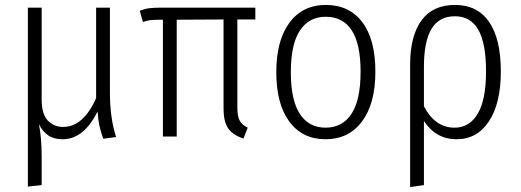

<svg xmlns="http://www.w3.org/2000/svg" viewBox="-20 -554 2114 779"><path d="M399 9Q388 -22 383 -45.5Q378 -69 376 -102Q320 11 234 11Q199 11 176 -4.5Q153 -20 138 -50Q149 6 149 79V197L93 203V-523H149V-150Q149 -92 173.5 -65.5Q198 -39 236 -39Q318 -39 370 -156V-523H426V-177Q426 -76 451 2Z M943 -475V-117Q943 -82 952.5 -64.5Q962 -47 985 -36L968 8Q924 -6 905.5 -33.5Q887 -61 887 -113V-475L697 -474V0H641V-474H631Q605 -474 591.5 -472.5Q578 -471 560 -465L547 -510Q566 -518 584.5 -520.5Q603 -523 634 -523H1016V-475Z M1503 -263Q1503 -134 1449 -61.5Q1395 11 1301 11Q1207 11 1154 -60.5Q1101 -132 1101 -261Q1101 -390 1154.5 -462Q1208 -534 1302 -534Q1397 -534 1450 -464Q1503 -394 1503 -263ZM1160 -261Q1160 -148 1196.5 -92Q1233 -36 1301 -36Q1369 -36 1406 -92Q1443 -148 1443 -263Q1443 -376 1407 -431Q1371 -486 1302 -486Q1234 -486 1197 -430.5Q1160 -375 1160 -261Z M2012 -264Q2012 -135 1964 -62Q1916 11 1832 11Q1749 11 1700 -63V197L1644 205V-292Q1644 -408 1690 -471Q1736 -534 1826 -534Q1917 -534 1964.5 -465Q2012 -396 2012 -264ZM1952 -264Q1952 -379 1920.5 -433.5Q1889 -488 1826 -488Q1761 -488 1730.5 -436.5Q1700 -385 1700 -283V-123Q1745 -36 1824 -36Q1885 -36 1918.5 -93Q1952 -150 1952 -264Z"/></svg>

Font: Fira Sans Condensed Light
Style: Regular
Weight: 300
Width: 3
Designer: bBox Type GmbH & Carrois Corporate GbR & Edenspiekermann AG
Foundry: bBox Type GmbH & Carrois Corporate GbR & Edenspiekermann AG
Version: Version 4.301